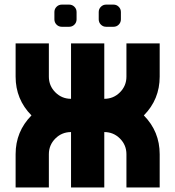

<svg xmlns="http://www.w3.org/2000/svg" viewBox="-20 -826 772 846"><path d="M48.8 -488.3V-634.8H195.3V-488.3Q195.3 -447.8 223.9 -419.2Q252.4 -390.6 293 -390.6V-634.8H439.5V-390.6Q480 -390.6 508.5 -419.2Q537.1 -447.8 537.1 -488.3V-634.8H683.6V-488.3Q683.6 -388.2 613.8 -317.4Q683.6 -246.6 683.6 -146.5V0H537.1V-146.5Q537.1 -187 508.5 -215.6Q480 -244.1 439.5 -244.1V0H293V-244.1Q252.4 -244.1 223.9 -215.6Q195.3 -187 195.3 -146.5V0H48.8V-146.5Q48.8 -246.6 118.7 -317.4Q48.8 -388.2 48.8 -488.3ZM415 -772.9Q415 -786.6 424.6 -796.1Q434.1 -805.7 447.8 -805.7H480Q493.7 -805.7 503.2 -796.1Q512.7 -786.6 512.7 -772.9V-740.7Q512.7 -727.1 503.2 -717.5Q493.7 -708 480 -708H447.8Q434.1 -708 424.6 -717.5Q415 -727.1 415 -740.7ZM219.7 -772.9Q219.7 -786.6 229.2 -796.1Q238.8 -805.7 252.4 -805.7H284.7Q298.3 -805.7 307.9 -796.1Q317.4 -786.6 317.4 -772.9V-740.7Q317.4 -727.1 307.9 -717.5Q298.3 -708 284.7 -708H252.4Q238.8 -708 229.2 -717.5Q219.7 -727.1 219.7 -740.7Z"/></svg>

Font: Audex
Style: Regular
Weight: 400
Designer: GGBotNet
Foundry: GGBotNet
Version: 1.00